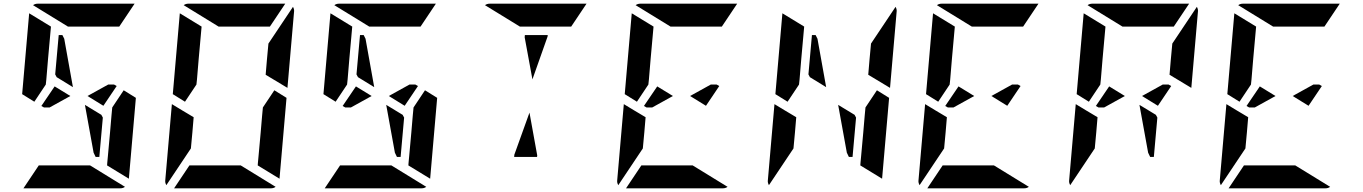

<svg xmlns="http://www.w3.org/2000/svg" viewBox="-20 -1020 7384 1040"><path d="M537 -383 518 -170H498L487 -193L440 -452L529 -398ZM276 -552 361 -500 249 -438H218L204 -446ZM375 -548 287 -602 279 -617 298 -830H318L328 -810ZM650 -531 716 -490 678 -52 560 -124 561 -138 564 -170 576 -302 584 -396 588 -438ZM166 -469 100 -510 138 -948 256 -876 240 -698 231 -590 228 -562ZM348 -876 159 -992Q170 -1000 184 -1000H390H514H709L626 -876H587H503H379ZM468 -124 657 -8Q646 0 632 0H426H302H107L190 -124H229H313H437ZM612 -554 540 -447 454 -500 566 -562H598Z M1426 -698 1434 -784 1567 -983Q1574 -970 1573 -959L1537 -544L1419 -615ZM1466 -531 1532 -490 1494 -52 1376 -124 1377 -138 1380 -170 1392 -302 1400 -396 1404 -438ZM1022 -302 1014 -216 881 -17Q874 -30 875 -41L911 -456L967 -422L994 -406L1029 -385ZM982 -469 916 -510 954 -948 1072 -876 1056 -698 1047 -590 1044 -562ZM1164 -876 975 -992Q986 -1000 1000 -1000H1206H1330H1525L1442 -876H1403H1319H1195ZM1284 -124 1473 -8Q1462 0 1448 0H1242H1118H923L1006 -124H1045H1129H1253Z M2169 -383 2150 -170H2130L2119 -193L2072 -452L2161 -398ZM1908 -552 1993 -500 1881 -438H1850L1836 -446ZM2007 -548 1919 -602 1911 -617 1930 -830H1950L1960 -810ZM2282 -531 2348 -490 2310 -52 2192 -124 2193 -138 2196 -170 2208 -302 2216 -396 2220 -438ZM1798 -469 1732 -510 1770 -948 1888 -876 1872 -698 1863 -590 1860 -562ZM1980 -876 1791 -992Q1802 -1000 1816 -1000H2022H2146H2341L2258 -876H2219H2135H2011ZM2100 -124 2289 -8Q2278 0 2264 0H2058H1934H1739L1822 -124H1861H1945H2069ZM2244 -554 2172 -447 2086 -500 2198 -562H2230Z M2822 -818 2823 -830H2947L2946 -822L2864 -590ZM2796 -876 2607 -992Q2618 -1000 2632 -1000H2838H2962H3157L3074 -876H3035H2951H2827ZM2890 -178 2889 -170H2765L2766 -182L2848 -410ZM2555 0Z M3540 -552 3625 -500 3513 -438H3482L3468 -446ZM3470 -302 3462 -216 3329 -17Q3322 -30 3323 -41L3359 -456L3415 -422L3442 -406L3477 -385ZM3430 -469 3364 -510 3402 -948 3520 -876 3504 -698 3495 -590 3492 -562ZM3612 -876 3423 -992Q3434 -1000 3448 -1000H3654H3778H3973L3890 -876H3851H3767H3643ZM3732 -124 3921 -8Q3910 0 3896 0H3690H3566H3371L3454 -124H3493H3577H3701ZM3876 -554 3804 -447 3718 -500 3830 -562H3862Z M4690 -698 4698 -784 4831 -983Q4838 -970 4837 -959L4801 -544L4683 -615ZM4617 -383 4598 -170H4578L4567 -193L4520 -452L4609 -398ZM4455 -548 4367 -602 4359 -617 4378 -830H4398L4408 -810ZM4730 -531 4796 -490 4758 -52 4640 -124 4641 -138 4644 -170 4656 -302 4664 -396 4668 -438ZM4286 -302 4278 -216 4145 -17Q4138 -30 4139 -41L4175 -456L4231 -422L4258 -406L4293 -385ZM4246 -469 4180 -510 4218 -948 4336 -876 4320 -698 4311 -590 4308 -562Z M5172 -552 5257 -500 5145 -438H5114L5100 -446ZM5102 -302 5094 -216 4961 -17Q4954 -30 4955 -41L4991 -456L5047 -422L5074 -406L5109 -385ZM5062 -469 4996 -510 5034 -948 5152 -876 5136 -698 5127 -590 5124 -562ZM5244 -876 5055 -992Q5066 -1000 5080 -1000H5286H5410H5605L5522 -876H5483H5399H5275ZM5364 -124 5553 -8Q5542 0 5528 0H5322H5198H5003L5086 -124H5125H5209H5333ZM5508 -554 5436 -447 5350 -500 5462 -562H5494Z M6322 -698 6330 -784 6463 -983Q6470 -970 6469 -959L6433 -544L6315 -615ZM6249 -383 6230 -170H6210L6199 -193L6152 -452L6241 -398ZM5988 -552 6073 -500 5961 -438H5930L5916 -446ZM5918 -302 5910 -216 5777 -17Q5770 -30 5771 -41L5807 -456L5863 -422L5890 -406L5925 -385ZM5878 -469 5812 -510 5850 -948 5968 -876 5952 -698 5943 -590 5940 -562ZM6060 -876 5871 -992Q5882 -1000 5896 -1000H6102H6226H6421L6338 -876H6299H6215H6091ZM6324 -554 6252 -447 6166 -500 6278 -562H6310Z M6804 -552 6889 -500 6777 -438H6746L6732 -446ZM6734 -302 6726 -216 6593 -17Q6586 -30 6587 -41L6623 -456L6679 -422L6706 -406L6741 -385ZM6694 -469 6628 -510 6666 -948 6784 -876 6768 -698 6759 -590 6756 -562ZM6876 -876 6687 -992Q6698 -1000 6712 -1000H6918H7042H7237L7154 -876H7115H7031H6907ZM6996 -124 7185 -8Q7174 0 7160 0H6954H6830H6635L6718 -124H6757H6841H6965ZM7140 -554 7068 -447 6982 -500 7094 -562H7126Z"/></svg>

Font: DSEG14 Modern Mini
Style: Bold Italic
Weight: 700
Italic angle: -5°
Designer: Keshikan(Twitter:@keshinomi_88pro)
Version: Version 0.46